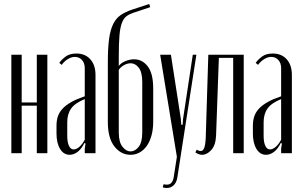

<svg xmlns="http://www.w3.org/2000/svg" viewBox="-20 -770 1510 965"><path d="M89 -495V-255H165V-495H218V0H165V-239H89V0H37V-495Z M264 -138Q264 -165 271.5 -186.5Q279 -208 296 -225.5Q313 -243 340 -258Q367 -273 406 -286V-427Q406 -453 392 -468.5Q378 -484 356 -484Q339 -484 321 -473Q303 -462 290 -444L278 -454Q289 -470 309.5 -485.5Q330 -501 364 -501Q408 -501 434 -472Q460 -443 460 -393V0H406V-24L410 -49L404 -51Q390 -22 370.5 -7Q351 8 330 8Q300 8 282 -21.5Q264 -51 264 -99ZM350 -19Q364 -19 379 -32Q394 -45 406 -68V-272Q357 -252 337.5 -224.5Q318 -197 318 -155V-88Q318 -55 326.5 -37Q335 -19 350 -19Z M522 -156V-458Q522 -530 528.5 -576Q535 -622 549.5 -650.5Q564 -679 587 -694.5Q610 -710 642 -721L730 -750L735 -734L648 -705Q628 -698 614.5 -687.5Q601 -677 592.5 -654.5Q584 -632 580.5 -592.5Q577 -553 577 -488V-438Q587 -453 609.5 -462.5Q632 -472 654 -472Q695 -472 722.5 -436.5Q750 -401 750 -325V-159Q750 -119 741 -87.5Q732 -56 716.5 -35Q701 -14 680.5 -3Q660 8 636 8Q588 8 555 -34Q522 -76 522 -156ZM577 -419V-104Q577 -56 595.5 -32.5Q614 -9 636 -9Q659 -9 677 -32Q695 -55 695 -104V-357Q695 -407 677.5 -429.5Q660 -452 637 -452Q621 -452 604 -443Q587 -434 577 -419Z M839 -495 889 -172 891 -143H898L900 -172L949 -495H967L871 124Q866 153 846.5 166.5Q827 180 798 172L802 156Q827 162 838.5 151.5Q850 141 853 121L869 18L785 -495Z M969 -18Q979 -11 989 -11Q1000 -11 1006 -25.5Q1012 -40 1014 -76L1027 -495H1205V0H1152V-479H1080L1066 -89Q1064 -40 1042 -16Q1020 8 996 8Q979 8 962 -4Z M1251 -138Q1251 -165 1258.5 -186.5Q1266 -208 1283 -225.5Q1300 -243 1327 -258Q1354 -273 1393 -286V-427Q1393 -453 1379 -468.5Q1365 -484 1343 -484Q1326 -484 1308 -473Q1290 -462 1277 -444L1265 -454Q1276 -470 1296.5 -485.5Q1317 -501 1351 -501Q1395 -501 1421 -472Q1447 -443 1447 -393V0H1393V-24L1397 -49L1391 -51Q1377 -22 1357.5 -7Q1338 8 1317 8Q1287 8 1269 -21.5Q1251 -51 1251 -99ZM1337 -19Q1351 -19 1366 -32Q1381 -45 1393 -68V-272Q1344 -252 1324.5 -224.5Q1305 -197 1305 -155V-88Q1305 -55 1313.5 -37Q1322 -19 1337 -19Z"/></svg>

Font: Moniqa Cond Heading
Style: Regular
Weight: 400
Width: 3
Designer: Rajesh Rajput
Foundry: Rajesh Rajput
Version: Version 1.000